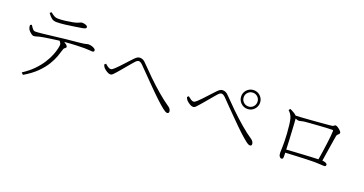

<svg xmlns="http://www.w3.org/2000/svg" viewBox="-38 -1413 4075 2149"><g transform="rotate(20 2000.0 -339.0)"><path d="M289.1 -705.1 306.2 -720.2Q334 -698.2 353.5 -687.5Q373 -676.8 397.9 -676.8Q439.9 -676.8 486.8 -682.9Q533.7 -689 574.2 -696.8Q605.5 -703.6 622.6 -710.4Q639.6 -717.3 650.1 -722.2Q660.6 -727.1 671.9 -727.1Q697.3 -727.1 716.6 -718.3Q735.8 -709.5 735.8 -695.8Q735.8 -687 725.8 -680.9Q715.8 -674.8 691.9 -670.9Q653.8 -665 601.3 -656.5Q548.8 -647.9 493.9 -641.4Q439 -634.8 394 -634.8Q359.4 -634.8 336.2 -653.3Q313 -671.9 289.1 -705.1ZM128.9 -503.9 147.9 -512.2Q160.2 -491.2 175.5 -472.7Q190.9 -454.1 208 -454.1Q233.9 -454.1 287.8 -459.7Q341.8 -465.3 412.8 -474.1Q483.9 -482.9 563 -491.7Q642.1 -500.5 717.8 -506.8Q753.9 -509.8 772.9 -513.9Q792 -518.1 802 -521Q812 -523.9 820.8 -523.9Q836.4 -523.9 856.4 -518.6Q876.5 -513.2 891.1 -503.7Q905.8 -494.1 905.8 -481.9Q905.8 -474.6 901.9 -468.8Q897.9 -462.9 882.8 -462.9Q872.6 -462.9 848.6 -465.3Q824.7 -467.8 791 -467.8Q757.8 -467.8 692.9 -465.6Q627.9 -463.4 553.2 -456.1Q570.3 -446.3 584.2 -434.8Q598.1 -423.3 598.1 -413.1Q598.1 -400.4 585.9 -394.5Q573.7 -388.7 568.8 -372.1Q558.1 -334 540.3 -284.2Q522.5 -234.4 488.3 -178Q454.1 -121.6 395.8 -63.7Q337.4 -5.9 245.1 48.8L223.1 26.9Q297.9 -21 350.1 -75Q402.3 -128.9 436 -182.4Q469.7 -235.8 488 -282.2Q506.3 -328.6 513.7 -361.8Q521 -395 521 -408.2Q521 -428.7 500 -451.2Q454.6 -445.3 409.4 -439Q364.3 -432.6 329.3 -427Q294.4 -421.4 279.8 -418Q258.3 -412.6 240.7 -407.2Q223.1 -401.9 208 -400.9Q198.7 -400.4 183.6 -410.4Q168.5 -420.4 154.8 -434.8Q141.1 -449.2 136.2 -461.9Q132.3 -469.7 131.1 -479.2Q129.9 -488.8 128.9 -503.9Z M1084 -332Q1075.7 -339.4 1070.6 -349.9Q1065.4 -360.4 1060.1 -371.1L1077.1 -387.2Q1095.7 -370.6 1113 -359.4Q1130.4 -348.1 1144 -348.1Q1154.3 -348.1 1164.3 -354.7Q1174.3 -361.3 1188 -374Q1204.6 -389.2 1226.8 -412.6Q1249 -436 1272.7 -461.7Q1296.4 -487.3 1317.1 -510Q1337.9 -532.7 1351.1 -545.9Q1365.2 -561 1379.9 -570.6Q1394.5 -580.1 1412.1 -580.1Q1428.7 -580.1 1445.8 -573.5Q1462.9 -566.9 1482.9 -544.9Q1543.5 -481.9 1613.5 -413.8Q1683.6 -345.7 1756.1 -283.7Q1828.6 -221.7 1896 -175.8Q1909.7 -167 1918.2 -153.1Q1926.8 -139.2 1926.8 -125Q1926.8 -103 1905.8 -103Q1888.2 -103 1852.8 -131.1Q1817.4 -159.2 1771 -202.1Q1746.6 -224.1 1706.8 -263.4Q1667 -302.7 1621.3 -349.1Q1575.7 -395.5 1532.5 -439.5Q1489.3 -483.4 1458 -515.1Q1431.6 -540 1414.1 -540Q1405.8 -540 1396.5 -535.4Q1387.2 -530.8 1375 -518.1Q1363.3 -505.4 1343.8 -482.4Q1324.2 -459.5 1302 -432.9Q1279.8 -406.2 1258.8 -381.3Q1237.8 -356.4 1223.1 -339.8Q1203.6 -317.4 1190.2 -304.2Q1176.8 -291 1159.2 -291Q1142.6 -291 1120.4 -304.4Q1098.1 -317.9 1084 -332Z M2734.9 -452.1Q2688.5 -452.1 2655.8 -484.9Q2623 -517.6 2623 -564Q2623 -594.7 2638.2 -619.9Q2653.3 -645 2678.7 -659.9Q2704.1 -674.8 2734.9 -674.8Q2765.6 -674.8 2790.8 -659.9Q2815.9 -645 2831.1 -619.9Q2846.2 -594.7 2846.2 -564Q2846.2 -533.2 2831.1 -507.6Q2815.9 -481.9 2790.8 -467Q2765.6 -452.1 2734.9 -452.1ZM2734.9 -645Q2700.7 -645 2676.8 -621.3Q2652.8 -597.7 2652.8 -564Q2652.8 -529.3 2676.8 -505.6Q2700.7 -481.9 2734.9 -481.9Q2768.6 -481.9 2792.2 -505.6Q2815.9 -529.3 2815.9 -564Q2815.9 -597.7 2792.2 -621.3Q2768.6 -645 2734.9 -645ZM2079.1 -307.1Q2070.8 -314.5 2065.4 -325Q2060.1 -335.4 2055.2 -346.2L2071.8 -361.8Q2090.8 -345.7 2108.2 -334.5Q2125.5 -323.2 2139.2 -323.2Q2149.4 -323.2 2159.4 -329.8Q2169.4 -336.4 2183.1 -349.1Q2199.7 -364.3 2221.9 -387.7Q2244.1 -411.1 2267.8 -436.8Q2291.5 -462.4 2312.3 -484.9Q2333 -507.3 2346.2 -521Q2360.4 -536.1 2375 -545.7Q2389.6 -555.2 2407.2 -555.2Q2423.3 -555.2 2440.4 -548.6Q2457.5 -542 2478 -520Q2538.6 -457 2608.6 -388.9Q2678.7 -320.8 2751.2 -258.5Q2823.7 -196.3 2891.1 -150.9Q2904.3 -142.1 2913.1 -128.2Q2921.9 -114.3 2921.9 -100.1Q2921.9 -78.1 2900.9 -78.1Q2882.8 -78.1 2847.7 -106.2Q2812.5 -134.3 2766.1 -176.8Q2741.7 -199.2 2701.9 -238.5Q2662.1 -277.8 2616.2 -324.2Q2570.3 -370.6 2527.1 -414.6Q2483.9 -458.5 2453.1 -490.2Q2426.8 -515.1 2409.2 -515.1Q2400.9 -515.1 2391.4 -510.5Q2381.8 -505.9 2370.1 -493.2Q2358.4 -480.5 2338.9 -457.5Q2319.3 -434.6 2296.9 -407.7Q2274.4 -380.9 2253.4 -356.2Q2232.4 -331.5 2217.8 -314.9Q2198.7 -292.5 2185.3 -279.3Q2171.9 -266.1 2153.8 -266.1Q2137.7 -266.1 2115.5 -279.5Q2093.3 -293 2079.1 -307.1Z M3300.8 -173.8Q3343.3 -176.8 3394.5 -179.9Q3445.8 -183.1 3498 -186Q3550.3 -189 3596.9 -191.4Q3643.6 -193.8 3676.8 -194.8Q3684.1 -238.3 3691.9 -290.3Q3699.7 -342.3 3706.3 -393.1Q3712.9 -443.8 3717 -485.1Q3721.2 -526.4 3721.2 -548.8Q3721.2 -558.1 3710 -558.1Q3684.1 -558.1 3640.1 -555.7Q3596.2 -553.2 3547.4 -549.8Q3498.5 -546.4 3457 -543.2Q3415.5 -540 3395 -538.1Q3370.1 -535.6 3350.8 -530.3Q3331.5 -524.9 3317.9 -524.9Q3311 -524.9 3300.8 -528.6Q3290.5 -532.2 3280.8 -536.1Q3282.7 -517.1 3285.2 -476.8Q3287.6 -436.5 3290.5 -384.3Q3293.5 -332 3296.4 -277.1Q3299.3 -222.2 3300.8 -173.8ZM3173.8 -599.1 3189.9 -617.2Q3214.8 -605 3233.4 -594.2Q3252 -583.5 3270 -566.9Q3298.3 -567.9 3344.7 -570.8Q3391.1 -573.7 3444.6 -577.9Q3498 -582 3547.9 -586.2Q3597.7 -590.3 3634 -593.5Q3670.4 -596.7 3682.1 -598.1Q3698.2 -599.1 3705.6 -603.8Q3712.9 -608.4 3717.8 -612.8Q3722.7 -617.2 3730 -617.2Q3740.7 -617.2 3758.3 -605.5Q3775.9 -593.8 3790 -579.1Q3804.2 -564.5 3804.2 -556.2Q3804.2 -545.9 3797.4 -539.6Q3790.5 -533.2 3783 -526.1Q3775.4 -519 3772.9 -506.8Q3770 -492.2 3764.6 -458.7Q3759.3 -425.3 3752.2 -380.9Q3745.1 -336.4 3737.5 -288.1Q3730 -239.7 3723.1 -195.8Q3750 -194.3 3766.1 -186.3Q3782.2 -178.2 3782.2 -167Q3782.2 -157.2 3777.6 -151.6Q3772.9 -146 3759.8 -146Q3746.6 -146 3713.1 -148.4Q3679.7 -150.9 3647.9 -150.9Q3608.4 -150.9 3551 -148.9Q3493.7 -147 3428.7 -143.8Q3363.8 -140.6 3301.8 -137.2Q3302.7 -123.5 3303 -112.5Q3303.2 -101.6 3303.2 -87.9Q3303.2 -71.3 3297.9 -65.7Q3292.5 -60.1 3280.8 -60.1Q3270.5 -60.1 3259.8 -75Q3249 -89.8 3249 -119.1Q3249 -127.9 3249.8 -151.4Q3250.5 -174.8 3251 -202.9Q3251.5 -231 3251 -253.9Q3250.5 -294.9 3247.1 -346.2Q3243.7 -397.5 3238 -444.3Q3232.4 -491.2 3225.1 -518.1Q3217.3 -544.4 3204.6 -563.7Q3191.9 -583 3173.8 -599.1Z"/></g></svg>

Font: Source Han Serif CN ExtraLight
Style: Regular
Weight: 250
Designer: Ryoko NISHIZUKA  (kana & ideographs); Frank Grießhammer (Latin, Greek & Cyrillic); Wenlong ZHANG  (bopomofo); Sandoll Co
Foundry: Adobe Systems Incorporated
Version: Version 1.001;PS 1.001;hotconv 16.6.54;makeotf.lib2.5.65590